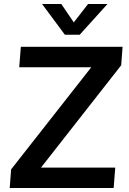

<svg xmlns="http://www.w3.org/2000/svg" viewBox="-20 -948 648 968"><path d="M29 0 36 -94 474 -652 473 -609H77L85 -712H598L591 -619L153 -60V-103H561L553 0ZM424 -928H522L382 -773H307L192 -928H289L352 -835Z"/></svg>

Font: Muli
Style: Bold Italic
Weight: 700
Italic angle: -4.541°
Designer: Vernon Adams
Foundry: Vernon Adams
Version: Version 2.100; ttfautohint (v1.8.1.43-b0c9)